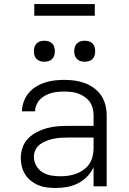

<svg xmlns="http://www.w3.org/2000/svg" viewBox="-20 -924 640 952"><path d="M256 8Q235 8 213.5 5.5Q192 3 172 -5Q152 -13 134.5 -26.5Q117 -40 105.5 -58Q94 -76 88.5 -97Q83 -118 83 -140Q83 -167 92 -193Q101 -219 120 -238Q139 -257 163.5 -269.5Q188 -282 214 -289Q240 -296 267 -298Q294 -300 321 -300H444V-352Q444 -370 439.5 -387.5Q435 -405 425 -419Q415 -433 400 -443.5Q385 -454 368.5 -460Q352 -466 334 -468Q316 -470 298 -470Q282 -470 266 -468.5Q250 -467 234 -462.5Q218 -458 203.5 -450Q189 -442 178 -430.5Q167 -419 160.5 -403.5Q154 -388 154 -372H89Q89 -372 89 -372Q89 -372 89 -372Q89 -396 97.5 -419.5Q106 -443 121.5 -462Q137 -481 158 -494Q179 -507 202 -514.5Q225 -522 249.5 -525Q274 -528 298 -528Q324 -528 350 -524.5Q376 -521 400.5 -512Q425 -503 446 -487.5Q467 -472 481.5 -450.5Q496 -429 502.5 -403.5Q509 -378 509 -352V0H444V-95Q432 -69 412 -48.5Q392 -28 366.5 -15Q341 -2 313 3Q285 8 256 8ZM279 -50Q300 -50 320 -53Q340 -56 359 -63Q378 -70 395 -82.5Q412 -95 423 -111.5Q434 -128 439 -148.5Q444 -169 444 -189V-242H321Q302 -242 284 -241Q266 -240 248 -236.5Q230 -233 212.5 -226.5Q195 -220 180 -209.5Q165 -199 156.5 -182Q148 -165 148 -147Q148 -124 159.5 -103Q171 -82 190.5 -70Q210 -58 233 -54Q256 -50 279 -50ZM400 -618Q389 -618 379 -621Q369 -624 361.5 -631.5Q354 -639 351 -649Q348 -659 348 -670Q348 -681 351 -691Q354 -701 361.5 -708.5Q369 -716 379 -719Q389 -722 400 -722Q411 -722 421 -719Q431 -716 438.5 -708.5Q446 -701 449 -691Q452 -681 452 -670Q452 -659 449 -649Q446 -639 438.5 -631.5Q431 -624 421 -621Q411 -618 400 -618ZM200 -618Q189 -618 179 -621Q169 -624 161.5 -631.5Q154 -639 151 -649Q148 -659 148 -670Q148 -681 151 -691Q154 -701 161.5 -708.5Q169 -716 179 -719Q189 -722 200 -722Q211 -722 221 -719Q231 -716 238.5 -708.5Q246 -701 249 -691Q252 -681 252 -670Q252 -659 249 -649Q246 -639 238.5 -631.5Q231 -624 221 -621Q211 -618 200 -618ZM150 -846V-904H450V-846Z"/></svg>

Font: Iosevka Custom Light Extended
Style: Regular
Weight: 300
Width: 7
Monospace: yes
Designer: Belleve Invis
Foundry: Belleve Invis
Version: Version 11.2.4; ttfautohint (v1.8.4)